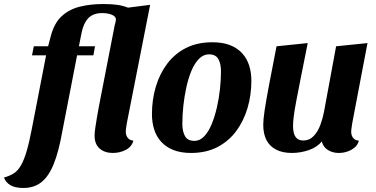

<svg xmlns="http://www.w3.org/2000/svg" viewBox="-109 -740 1867 954"><path d="M7 194Q-34 194 -57.5 180Q-81 166 -89 142Q-60 134 -40 121Q-20 108 -5 82Q10 56 23 12.5Q36 -31 49 -99L120 -465H50L59 -510H130L143 -559Q160 -625 197.5 -659.5Q235 -694 288 -707Q341 -720 404 -720Q444 -720 473 -716Q502 -712 527 -702L637 -716L521 -127Q520 -119 518 -106.5Q516 -94 516 -85Q516 -68 525.5 -55.5Q535 -43 554 -41Q545 -10 515.5 5Q486 20 452 20Q411 20 386 -2Q361 -24 361 -66Q361 -81 364.5 -105Q368 -129 372.5 -155.5Q377 -182 381.5 -206Q386 -230 389 -245L461 -615Q464 -624 465.5 -632Q467 -640 467 -644Q467 -658 447 -666.5Q427 -675 399 -675Q355 -675 331 -651Q307 -627 297 -580L283 -510H363L355 -465H274L200 -84Q183 12 158.5 73.5Q134 135 97.5 164.5Q61 194 7 194Z M840 20Q790 20 753 5.5Q716 -9 692 -35.5Q668 -62 657 -97Q646 -132 646 -173Q646 -244 665 -308.5Q684 -373 721.5 -423Q759 -473 815 -501.5Q871 -530 946 -530Q998 -530 1034.5 -515.5Q1071 -501 1094.5 -475Q1118 -449 1129 -414.5Q1140 -380 1140 -339Q1140 -268 1121 -203.5Q1102 -139 1064.5 -88.5Q1027 -38 971 -9Q915 20 840 20ZM857 -40Q884 -40 905.5 -62.5Q927 -85 942.5 -122.5Q958 -160 968.5 -205.5Q979 -251 984 -298Q989 -345 989 -385Q989 -423 976 -446.5Q963 -470 929 -470Q902 -470 880 -448Q858 -426 842.5 -389Q827 -352 817 -306.5Q807 -261 802 -214Q797 -167 797 -125Q797 -88 810 -64Q823 -40 857 -40Z M1341 20Q1295 20 1263 3.5Q1231 -13 1215 -44Q1199 -75 1199 -120Q1199 -146 1206 -192.5Q1213 -239 1227.5 -316Q1242 -393 1265 -510L1420 -526Q1399 -421 1385 -350.5Q1371 -280 1362.5 -235Q1354 -190 1350.5 -161.5Q1347 -133 1347 -113Q1347 -95 1351 -79Q1355 -63 1366 -52.5Q1377 -42 1398 -42Q1429 -42 1450 -64.5Q1471 -87 1483 -120Q1495 -153 1501 -185L1561 -510L1717 -526L1641 -127Q1640 -118 1638 -106Q1636 -94 1636 -85Q1636 -68 1645 -55.5Q1654 -43 1674 -41Q1669 -20 1652.5 -6.5Q1636 7 1615.5 13.5Q1595 20 1574 20Q1544 20 1520.5 5.5Q1497 -9 1490 -37Q1466 -8 1425 6Q1384 20 1341 20Z"/></svg>

Font: Sansita Swashed Light SemiBold
Style: Regular
Weight: 600
Version: Version 1.003